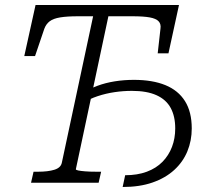

<svg xmlns="http://www.w3.org/2000/svg" viewBox="-20 -730 839 767"><path d="M515 -411Q589 -411 640.5 -390Q692 -369 719 -326Q746 -283 746 -217Q746 -168 728.5 -125.5Q711 -83 676 -51Q641 -19 589.5 -1Q538 17 470 17L480 -30Q529 -30 566.5 -44Q604 -58 629 -83.5Q654 -109 667 -143Q680 -177 680 -217Q680 -265 662 -298.5Q644 -332 605.5 -349.5Q567 -367 507 -367Q473 -367 438.5 -362Q404 -357 370.5 -346Q337 -335 305 -315L315 -360Q339 -376 370 -387.5Q401 -399 438 -405Q475 -411 515 -411ZM227 -80 352 -665H291Q248 -665 220.5 -660.5Q193 -656 178.5 -645Q164 -634 157 -615L120 -506H77L122 -710H695L653 -517H610L621 -615Q624 -634 613.5 -645Q603 -656 578 -660.5Q553 -665 510 -665H413L283 -54Q283 -51 292.5 -49Q302 -47 320.5 -45.5Q339 -44 366 -44H384L374 0H104L114 -44H132Q172 -44 197.5 -52Q223 -60 227 -80Z"/></svg>

Font: Roboto Serif ExtraLight
Style: Italic
Weight: 250
Italic angle: -10°
Designer: Greg Gazdowicz
Foundry: Commercial Type
Version: Version 1.008